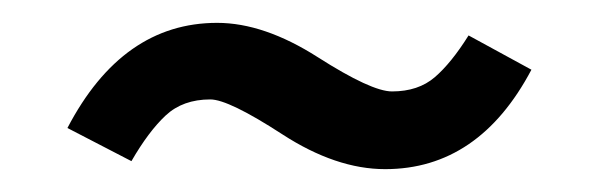

<svg xmlns="http://www.w3.org/2000/svg" viewBox="-20 -401 524 168"><path d="M170 -381Q211 -381 258 -351Q305 -321 323 -321Q346 -321 360.5 -333.5Q375 -346 390 -370L445 -340Q399 -253 317 -253Q274 -253 227 -283.5Q180 -314 164 -314Q140 -314 125 -300Q110 -286 95 -260L39 -289Q87 -381 170 -381Z"/></svg>

Font: FiraSans
Style: Regular
Weight: 350
Designer: Carrois Corporate & Edenspiekermann AG
Foundry: Carrois Corporate GbR & Edenspiekermann AG
Version: Version 3.106;PS 003.106;hotconv 1.0.70;makeotf.lib2.5.58329